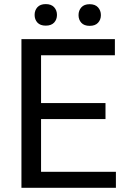

<svg xmlns="http://www.w3.org/2000/svg" viewBox="-20 -898 608 918"><path d="M484.4 -328.6H176.3V-76.7H534.2V0H82.5V-710.9H529.3V-633.8H176.3V-405.3H484.4ZM145.5 -826.7Q145.5 -848.6 158.9 -863.5Q172.4 -878.4 198.7 -878.4Q225.1 -878.4 238.8 -863.5Q252.4 -848.6 252.4 -826.7Q252.4 -804.7 238.8 -790Q225.1 -775.4 198.7 -775.4Q172.4 -775.4 158.9 -790Q145.5 -804.7 145.5 -826.7ZM355.5 -825.7Q355.5 -847.7 368.9 -862.8Q382.3 -877.9 408.7 -877.9Q435.1 -877.9 448.7 -862.8Q462.4 -847.7 462.4 -825.7Q462.4 -803.7 448.7 -789.1Q435.1 -774.4 408.7 -774.4Q382.3 -774.4 368.9 -789.1Q355.5 -803.7 355.5 -825.7Z"/></svg>

Font: Noboto
Style: Regular
Weight: 400
Designer: Google
Version: Version 2.001101; 2014